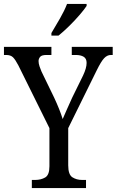

<svg xmlns="http://www.w3.org/2000/svg" viewBox="-24 -951 590 971"><path d="M137 0V-41H154Q183 -41 204.5 -53.5Q226 -66 226 -110V-303L69 -620Q54 -649 42 -661Q30 -673 7 -673H-4V-714H236V-673H211Q187 -673 179 -663.5Q171 -654 171 -642Q171 -630 176 -615Q181 -600 186 -589L250 -457Q264 -427 275 -399.5Q286 -372 293 -349Q301 -369 314 -397Q327 -425 341 -457L396 -569Q414 -607 414 -633Q414 -655 399 -664Q384 -673 359 -673H339V-714H546V-673H537Q518 -673 502.5 -656.5Q487 -640 465 -595L321 -303V-115Q321 -68 342 -54.5Q363 -41 391 -41H411V0ZM236 -784Q257 -819 279.5 -858Q302 -897 315 -931H414V-921Q403 -904 379 -876Q355 -848 326 -819.5Q297 -791 272 -771H236Z"/></svg>

Font: Noto Serif Condensed
Style: Regular
Weight: 400
Width: 3
Designer: Monotype Design Team
Foundry: Monotype Imaging Inc.
Version: Version 2.013; ttfautohint (v1.8.4.7-5d5b)